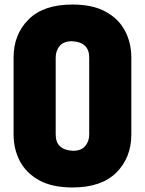

<svg xmlns="http://www.w3.org/2000/svg" viewBox="-20 -814 640 848"><path d="M300 14Q211 14 153.5 -17.5Q96 -49 68 -102Q40 -155 40 -220V-560Q40 -662 106 -728Q172 -794 300 -794Q389 -794 446.5 -762.5Q504 -731 532 -678Q560 -625 560 -560V-220Q560 -118 494 -52Q428 14 300 14ZM302 -148Q339 -148 356.5 -169Q374 -190 374 -220V-560Q374 -628 298 -632Q261 -632 243.5 -611Q226 -590 226 -560V-220Q226 -152 302 -148Z"/></svg>

Font: Tanohe Sans ExtraBold
Style: Regular
Weight: 800
Designer: Village Type and Design LLC & Cristiano Sobral
Foundry: Cooper Hewitt Smithsonian Design Museum
Version: Version 1.00;September 29, 2021;FontCreator 13.0.0.2655 64-b